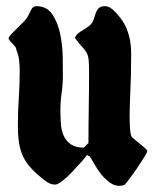

<svg xmlns="http://www.w3.org/2000/svg" viewBox="-20 -599 506 623"><path d="M98 -579Q132 -579 150 -552Q168 -525 175.5 -488Q183 -451 183.5 -413.5Q184 -376 184 -354Q184 -325 180 -297.5Q176 -270 176 -241Q176 -220 177.5 -198Q179 -176 186.5 -159Q194 -142 209.5 -131Q225 -120 252 -120L267 -135Q267 -192 268 -249Q269 -306 269 -364Q269 -392 267.5 -405.5Q266 -419 261 -428Q256 -437 247 -446.5Q238 -456 223 -476Q227 -486 235 -492Q243 -498 251.5 -503Q260 -508 268 -514Q276 -520 281 -529Q284 -535 286 -542.5Q288 -550 291 -557.5Q294 -565 298.5 -570.5Q303 -576 311 -578L319 -579Q333 -579 344.5 -569Q356 -559 364 -549Q382 -528 390.5 -507Q399 -486 402.5 -464.5Q406 -443 405.5 -419.5Q405 -396 405 -370Q405 -352 403.5 -318.5Q402 -285 401 -250.5Q400 -216 401.5 -188Q403 -160 408 -154Q411 -151 419 -144.5Q427 -138 435.5 -131Q444 -124 451 -118Q458 -112 458 -109Q458 -105 448 -89Q438 -73 425.5 -54.5Q413 -36 400.5 -19.5Q388 -3 384 1Q376 4 367 4Q351 4 336.5 -6.5Q322 -17 310 -31.5Q298 -46 288.5 -62.5Q279 -79 272 -91L262 -96Q257 -88 243 -72.5Q229 -57 213.5 -40.5Q198 -24 182.5 -12Q167 0 159 0Q142 0 126 -13Q100 -33 83 -51Q66 -69 56 -89Q46 -109 42 -134Q38 -159 38 -193Q38 -237 41 -280.5Q44 -324 44 -368Q44 -385 42 -403Q40 -421 33 -437Q33 -443 29 -448Q25 -453 20.5 -457.5Q16 -462 12 -466.5Q8 -471 8 -475Q8 -479 16.5 -488Q25 -497 36 -507.5Q47 -518 57.5 -529Q68 -540 72 -549Q76 -557 81.5 -568Q87 -579 98 -579Z"/></svg>

Font: CAT Schmalfette Thannhaeuser
Style: Regular
Weight: 700
Designer: Peter Wiegel nach Herbert Thanhaeuser 1939/40
Foundry: CAT-Fonts, Peter Wiegel
Version: Version 1.000